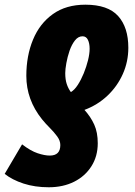

<svg xmlns="http://www.w3.org/2000/svg" viewBox="-83 -584 574 819"><path d="M281.2 -564Q377.4 -564 420.9 -515.6Q464.4 -467.3 464.4 -380.4Q464.4 -320.8 440.9 -268.3Q417.5 -215.8 375.5 -176Q333.5 -136.2 277.3 -115.2Q304.2 -85.4 319.1 -52.2Q334 -19 334 26.9Q334 82.5 307.1 125Q280.3 167.5 233.2 191.2Q186 214.8 125 214.8Q65.9 214.8 17.3 199Q-31.2 183.1 -63 157.7L11.2 31.7Q47.4 59.6 77.4 69.6Q107.4 79.6 129.4 79.6Q174.3 79.6 174.3 34.7Q174.3 16.1 160.9 -2.2Q147.5 -20.5 129.2 -38.8Q110.8 -57.1 96.2 -75.2Q29.3 -158.7 29.3 -260.3Q29.3 -346.2 57.9 -415Q86.4 -483.9 142.6 -523.9Q198.7 -564 281.2 -564ZM269 -429.2Q250.5 -429.2 236.6 -411.4Q222.7 -393.6 213.6 -367.2Q204.6 -340.8 200 -314.7Q195.3 -288.6 195.3 -272Q195.3 -244.6 201.7 -225.6Q208 -206.5 219.2 -191.4Q234.4 -199.7 248.5 -221.4Q262.7 -243.2 274.2 -271.2Q285.6 -299.3 292.5 -327.1Q299.3 -355 299.3 -376Q299.3 -398.9 292 -414.1Q284.7 -429.2 269 -429.2Z"/></svg>

Font: Open Sans Condensed ExtraBold
Style: Italic
Weight: 800
Width: 3
Italic angle: -12°
Designer: Monotype Design Team
Foundry: Monotype Imaging Inc.
Version: Version 3.003; ttfautohint (v1.8.4)